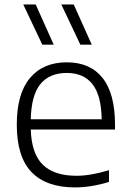

<svg xmlns="http://www.w3.org/2000/svg" viewBox="-20 -828 580 858"><path d="M494 -249H117.5Q121 -140.5 171.8 -91.5Q222.5 -42.5 322 -42.5Q385 -42.5 467 -67.5V-15Q387 9.5 315.5 9.5Q187 9.5 121 -58.8Q55 -127 55 -271Q55 -409 113.8 -479.2Q172.5 -549.5 278.5 -549.5Q383 -549.5 438.5 -479.5Q494 -409.5 494 -270ZM117.5 -295H434.5Q432.5 -402.5 393 -452.2Q353.5 -502 278 -502Q201.5 -502 160.8 -452.5Q120 -403 117.5 -295ZM169 -628.5 84 -808H139.5L220 -628.5ZM339 -628.5 254 -808H309.5L390 -628.5Z"/></svg>

Font: Encode Sans Semi Expanded Light
Style: Regular
Weight: 300
Width: 6
Designer: Multiple Designers
Foundry: Impallari Type
Version: Version 2.000